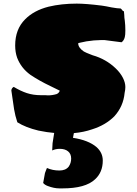

<svg xmlns="http://www.w3.org/2000/svg" viewBox="-20 -715 761 1063"><path d="M674 -233Q674 -218 670 -201Q663 -126 613 -71Q564 -22 490 1Q444 17 389 22L384 48Q469 61 514 99Q549 130 549 174Q549 239 506 278Q453 328 326 328H309Q279 328 245 315Q228 309 219 298L229 243Q233 232 236 224.5Q239 217 240 215Q271 229 309 229Q343 229 360 208Q374 188 374 163Q374 137 357 123Q340 109 311 109Q288 109 269 118L271 78L280 21Q242 18 193 8Q122 -9 76 -38Q64 -74 58 -110Q52 -146 43 -213V-216Q45 -228 56 -234Q94 -211 129 -199.5Q164 -188 206 -188H230L246 -187Q269 -187 293 -194Q306 -199 311 -213L258 -239Q197 -268 148 -301Q97 -338 75 -395Q64 -426 64 -463Q64 -553 119 -608Q167 -657 249 -678Q320 -695 405 -695Q455 -695 543 -684Q552 -682 568 -680L598 -674Q632 -668 648 -668Q649 -668 651.5 -665Q654 -662 656 -660Q660 -653 664 -653H665H666L668 -632Q668 -617 671 -600Q674 -575 674 -546Q674 -521 671 -510Q666 -490 653 -481L560 -493H550H536Q502 -493 458 -486L425 -479Q413 -477 413 -475Q413 -451 444 -430Q459 -422 474 -416.5Q489 -411 493 -409Q567 -388 621 -336Q646 -312 660 -285Q674 -258 674 -233Z"/></svg>

Font: Sigmar One
Style: Regular
Weight: 400
Designer: Vernon Adams
Foundry: Vernon Adams
Version: Version 2.000